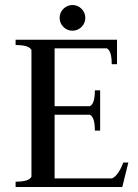

<svg xmlns="http://www.w3.org/2000/svg" viewBox="-20 -743 547 763"><path d="M232 -636Q217 -651 217 -672Q217 -693 232 -708Q247 -723 268 -723Q289 -723 304 -708Q319 -693 319 -672Q319 -651 304 -636Q289 -621 268 -621Q247 -621 232 -636ZM42 0V-21Q96 -21 105 -41V-544Q96 -564 42 -564V-585H445V-488H424Q424 -542 404 -551H197V-321H337Q357 -330 357 -384H378V-224H357Q357 -278 337 -287H197V-34H425Q450 -45 470 -97H490L466 0Z"/></svg>

Font: Judson
Style: Regular
Weight: 400
Version: Version 20110429